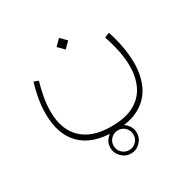

<svg xmlns="http://www.w3.org/2000/svg" viewBox="-158 -482 962 980"><g transform="rotate(-30 323.5 8.5)"><path d="M262.2 278.3Q262.2 246.6 285.4 223.6Q308.6 200.7 340.3 200.7Q372.1 200.7 395 223.6Q418 246.6 418 278.3Q418 310.1 395 333.3Q372.1 356.4 340.3 356.4Q308.6 356.4 285.4 333.3Q262.2 310.1 262.2 278.3ZM281.7 278.3Q281.7 302.7 299.1 319.6Q316.4 336.4 340.3 336.4Q364.7 336.4 381.6 319.6Q398.4 302.7 398.4 278.3Q398.4 253.9 381.6 236.8Q364.7 219.7 340.3 219.7Q315.9 219.7 298.8 236.8Q281.7 253.9 281.7 278.3ZM315.9 -338.9 350.1 -304.7 315.9 -270.5 281.7 -304.7ZM321.8 186.5Q407.7 186.5 459.2 157.5Q510.7 128.4 533.9 78.6Q557.1 28.8 557.1 -34.2Q557.1 -77.6 547.4 -125.7Q537.6 -173.8 520.5 -222.7L549.3 -234.4Q566.4 -183.6 575.4 -133.5Q584.5 -83.5 584.5 -37.6Q584.5 34.2 558.6 91.6Q532.7 148.9 474.9 182.4Q417 215.8 321.8 215.8Q194.3 215.8 128.7 150.6Q63 85.4 63 -37.1Q63 -78.6 70.6 -123Q78.1 -167.5 91.8 -210.9L117.7 -201.2Q106 -160.6 98.1 -118.2Q90.3 -75.7 90.3 -34.2Q90.3 71.8 150.1 129.2Q210 186.5 321.8 186.5Z"/></g></svg>

Font: Vazirmatn UI NL Thin
Style: Regular
Weight: 100
Designer: Saber Rastikerdar
Foundry: Saber Rastikerdar
Version: Version 33.003